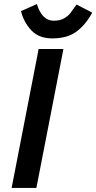

<svg xmlns="http://www.w3.org/2000/svg" viewBox="-20 -930 476 950"><path d="M37.5 0ZM37.5 0H160L293.8 -687.5H171.2ZM436.2 -867.5 358.8 -907.5Q338.8 -878.8 327.5 -864.4Q316.2 -850 296.2 -838.8Q276.2 -827.5 246.2 -827.5Q187.5 -827.5 162.5 -910L83.8 -875Q97.5 -820 135 -780Q172.5 -740 238.8 -740Q313.8 -740 359.4 -774.4Q405 -808.8 436.2 -867.5Z"/></svg>

Font: Cambay
Style: Bold Italic
Weight: 700
Italic angle: -11°
Designer: Pooja Saxena
Foundry: Pooja Saxena
Version: Version 1.006;PS 001.006;hotconv 1.0.70;makeotf.lib2.5.58329